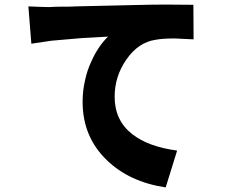

<svg xmlns="http://www.w3.org/2000/svg" viewBox="-20 -755 1009 839"><path d="M704 64Q545 40 447 -55Q341 -157 341 -310Q341 -359 352 -406Q361 -448 379 -486Q408 -552 452 -595L382 -591Q335 -589 296 -585L204 -577Q155 -570 117 -564L104 -727L131 -726Q146 -725 156 -725Q183 -724 194 -724Q220 -726 265 -726Q274 -726 285 -726Q290 -727 296 -726Q299 -727 306 -727L570 -733Q644 -735 706 -735Q779 -735 825 -734L826 -583L743 -587Q690 -587 659 -581Q585 -570 533 -496Q481 -422 481 -332Q481 -228 559 -168Q628 -114 754 -97Z"/></svg>

Font: Xiangcui Wave Sans Xiangcui Wave Sans
Style: Regular
Weight: 800
Width: 3
Version: Version 0.920;March 28, 2024;FontCreator 14.0.0.2814 64-bit